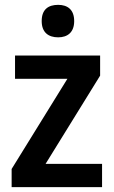

<svg xmlns="http://www.w3.org/2000/svg" viewBox="-20 -772 469 792"><path d="M220 -752C179 -752 152 -733 152 -685C152 -638 180 -618 220 -618C258 -618 286 -638 286 -685C286 -732 259 -752 220 -752ZM401 0V-96H168L393 -460V-543H42V-447H258L28 -75V0Z"/></svg>

Font: Noto Sans Devanagari UI SemiCondensed SemiBold
Style: Regular
Weight: 600
Width: 4
Designer: Jelle Bosma - Monotype Design Team
Foundry: Monotype Imaging Inc.
Version: Version 2.004